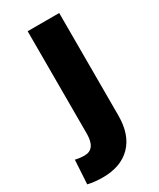

<svg xmlns="http://www.w3.org/2000/svg" viewBox="-235 -591 720 867"><g transform="rotate(-30 125.0 -157.0)"><path d="M232.4 -528.3V6.3Q232.4 106 179.7 159.7Q127 213.4 32.7 213.4Q-9.3 213.4 -44.9 205.1L-37.6 80.6Q-13.2 86.4 10.3 86.4Q67.9 86.4 67.9 5.4V-528.3Z"/></g></svg>

Font: Roboto
Style: Regular
Weight: 900
Designer: Google
Version: Version 2.001171; 2014